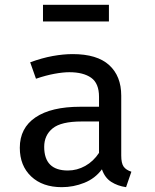

<svg xmlns="http://www.w3.org/2000/svg" viewBox="-20 -763 640 795"><path d="M482 -119Q482 -87 492 -73Q502 -59 524 -52L502 12Q467 7 440.5 -10Q414 -27 402 -62Q374 -24 329 -6Q284 12 236 12Q156 12 109 -32.5Q62 -77 62 -151Q62 -233 127 -277Q192 -321 313 -321H390V-362Q390 -418 357.5 -441Q325 -464 267 -464Q241 -464 205.5 -457.5Q170 -451 129 -437L105 -505Q154 -523 198 -531Q242 -539 281 -539Q382 -539 432 -493.5Q482 -448 482 -367ZM261 -57Q299 -57 333 -76Q367 -95 390 -130V-260H318Q233 -260 198 -231.5Q163 -203 163 -155Q163 -57 261 -57ZM431 -674H158V-743H431Z"/></svg>

Font: Wlorlttqgufhjawjgtejqphaquk
Style: Regular
Weight: 400
Monospace: yes
Designer: Carrois Corporate & Edenspiekermann
Foundry: Carrois Corporate GbR & Edenspiekermann AG
Version: Version 2.001